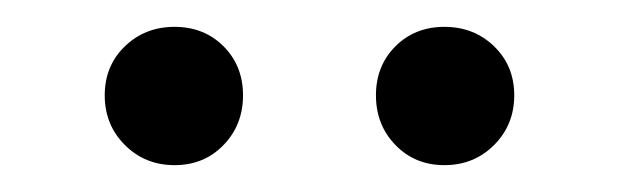

<svg xmlns="http://www.w3.org/2000/svg" viewBox="-20 -794 461 143"><path d="M348 -759.5Q363 -745 363 -723Q363 -701 348 -686Q333 -671 311 -671Q289 -671 274.5 -686Q260 -701 260 -723Q260 -745 274.5 -759.5Q289 -774 311 -774Q333 -774 348 -759.5ZM146.5 -759.5Q161 -745 161 -723Q161 -701 146.5 -686Q132 -671 110 -671Q88 -671 73 -686Q58 -701 58 -723Q58 -745 73 -759.5Q88 -774 110 -774Q132 -774 146.5 -759.5Z"/></svg>

Font: Hind Guntur
Style: Regular
Weight: 400
Version: Version 1.000;PS 1.0;hotconv 1.0.86;makeotf.lib2.5.63406; tt